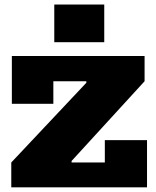

<svg xmlns="http://www.w3.org/2000/svg" viewBox="-20 -806 673 826"><path d="M28.5 -107 351.5 -450V-481.5L602 -456.5L288 -113.5V-79ZM602 -565V-456.5H209.5V-359.5H31V-565ZM431 -203H612.5V0H28.5V-107H431ZM213.5 -786.5H428.5V-624.5H213.5Z"/></svg>

Font: Hepta Slab ExtraLight ExtraBold
Style: Regular
Weight: 800
Version: Version 1.102